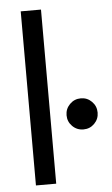

<svg xmlns="http://www.w3.org/2000/svg" viewBox="-53 -766 466 802"><g transform="rotate(-5 180.0 -365.0)"><path d="M283.2 -346.2Q310.1 -346.2 329.1 -327.1Q348.1 -308.1 348.1 -280.8Q348.1 -253.9 329.3 -234.9Q310.5 -215.8 283.2 -215.8Q255.9 -215.8 236.8 -234.9Q217.8 -253.9 217.8 -280.8Q217.8 -307.6 236.8 -326.9Q255.9 -346.2 283.2 -346.2ZM64.9 0V-730H149.9V0Z"/></g></svg>

Font: Miedinger*
Style: Book
Weight: 400
Version: Version 001.000